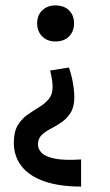

<svg xmlns="http://www.w3.org/2000/svg" viewBox="-20 -489 405 708"><path d="M234 -240Q243 -216 248.5 -185Q254 -154 254 -130Q254 -95 240.5 -73.5Q227 -52 207.5 -38.5Q188 -25 167.5 -14.5Q147 -4 133.5 9Q120 22 120 44Q120 61 134 75Q148 89 182.5 96Q217 103 279 99V199Q200 199 144.5 180Q89 161 60 124.5Q31 88 31 37Q31 -3 45.5 -27Q60 -51 81.5 -66Q103 -81 124.5 -94Q146 -107 160 -124Q174 -141 174 -168Q174 -181 171.5 -196.5Q169 -212 165 -229ZM184 -469Q216 -469 234.5 -451Q253 -433 253 -403Q253 -373 234.5 -354.5Q216 -336 184 -336Q155 -336 136 -354.5Q117 -373 117 -403Q117 -433 136 -451Q155 -469 184 -469Z"/></svg>

Font: Ysabeau Infant SemiBold
Style: Regular
Weight: 600
Designer: Christian Thalmann (Catharsis Fonts)
Version: Version 2.002; featfreeze: ss01,ss02,lnum